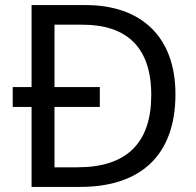

<svg xmlns="http://www.w3.org/2000/svg" viewBox="-20 -734 770 754"><path d="M317 -714H104V-392H30V-314H104V0H295C531 0 669 -123 669 -364C669 -593 531 -714 317 -714ZM304 -637C475 -637 574 -551 574 -361C574 -173 478 -77 284 -77H194V-314H372V-392H194V-637Z"/></svg>

Font: Noto Sans Cuneiform
Style: Regular
Weight: 400
Designer: Monotype Design Team
Foundry: Monotype Imaging Inc.
Version: Version 2.001